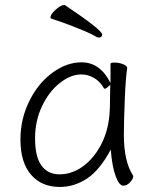

<svg xmlns="http://www.w3.org/2000/svg" viewBox="-20 -728 615 761"><path d="M373 -579Q369 -579 364 -581Q344 -593 313 -606Q282 -619 260.5 -627Q239 -635 228 -639L184 -654Q180 -655 180 -659Q180 -671 200.5 -689.5Q221 -708 234 -708Q237 -708 237 -708Q385 -609 385 -591Q385 -586 381.5 -582.5Q378 -579 373 -579ZM303 -481Q377 -481 418 -399V-475Q418 -480 434 -480Q452 -480 468 -473.5Q484 -467 484 -459V-457Q478 -419 474.5 -331.5Q471 -244 471 -193Q471 -88 507 -33Q508 -30 508 -29Q508 -19 495.5 -5.5Q483 8 469 8Q452 8 438 -31Q424 -70 419 -135Q375 -53 324.5 -20Q274 13 217 13Q145 13 103 -35.5Q61 -84 61 -175Q61 -256 96 -327Q131 -398 187.5 -439.5Q244 -481 303 -481ZM216 -37Q266 -37 310.5 -70Q355 -103 383.5 -160.5Q412 -218 415 -291Q416 -301 416 -335L417 -392Q401 -376 395 -376Q394 -376 392 -378Q376 -406 352 -419.5Q328 -433 303 -433Q260 -433 217 -399Q174 -365 146.5 -307Q119 -249 119 -180Q119 -106 144.5 -71.5Q170 -37 216 -37Z"/></svg>

Font: JyunsaiKaai Light
Style: Regular
Weight: 300
Designer: Fontworks Inc.
Version: Version 0.030;April 7, 2024;FontCreator 14.0.0.2901 64-bit